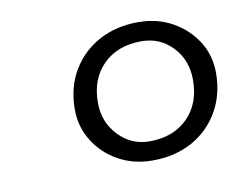

<svg xmlns="http://www.w3.org/2000/svg" viewBox="-46 -764 526 421"><g transform="rotate(-10 216.5 -554.0)"><path d="M263.1 -401.7Q221.3 -401.7 187.7 -420.3Q154 -439 134.2 -470.8Q114.3 -502.6 114.3 -541.1Q114.3 -590 136.2 -627.1Q158 -664.3 196.3 -685.1Q234.6 -706 284.5 -706Q326.3 -706 359.9 -687.3Q393.5 -668.6 413.4 -637.3Q433.2 -606 433.2 -566.6Q433.2 -518.7 411.4 -481.1Q389.5 -443.4 351.3 -422.5Q313 -401.7 263.1 -401.7ZM263.9 -444.2Q317.2 -444.2 349 -476Q380.8 -507.7 380.8 -560.6Q380.8 -604.6 353 -634Q325.2 -663.5 283.6 -663.5Q230.5 -663.5 198.6 -631.7Q166.7 -599.9 166.7 -547Q166.7 -504.1 195 -474.2Q223.4 -444.2 263.9 -444.2Z"/></g></svg>

Font: Platypi Light
Style: Italic
Weight: 300
Italic angle: -13°
Designer: David Sargent
Foundry: Bolt Cutter Type
Version: Version 1.200